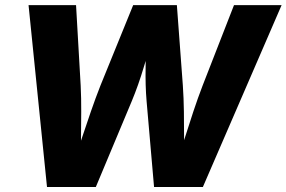

<svg xmlns="http://www.w3.org/2000/svg" viewBox="-20 -748 1146 768"><path d="M168 0 94.2 -727.5H284.2L302.7 -405.8Q305.2 -356.4 304.9 -301.3Q304.7 -246.1 304 -190.9Q303.2 -135.7 303.7 -85.9H270Q287.6 -135.7 305.9 -190.9Q324.2 -246.1 343.3 -301.3Q362.3 -356.4 381.8 -405.8L512.7 -727.5H687.5L711.4 -405.8Q714.8 -356.4 715.6 -301.3Q716.3 -246.1 716.3 -190.9Q716.3 -135.7 717.8 -85.9H683.1Q700.2 -135.7 717.5 -190.9Q734.9 -246.1 753.2 -301.3Q771.5 -356.4 790.5 -405.8L916 -727.5H1106.4L791.5 0H596.2L566.4 -342.8Q561 -405.8 562.5 -480.2Q564 -554.7 562 -632.8H607.4Q577.6 -555.7 555.7 -481.4Q533.7 -407.2 506.8 -342.8L363.3 0Z"/></svg>

Font: Inter 18pt ExtraBold
Style: Italic
Weight: 800
Italic angle: -9.3988°
Designer: Rasmus Andersson
Foundry: rsms
Version: Version 4.001;git-66647c0bb